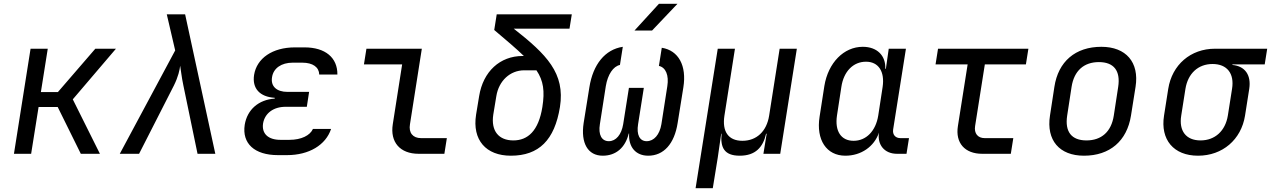

<svg xmlns="http://www.w3.org/2000/svg" viewBox="-20 -805 6653 1005"><path d="M53 0H143L182 -245H282L403 0H503L361 -285L587 -550H479L283 -323H194L230 -550H140Z M607 0H708L890 -357C913 -403 921 -441 923 -461C927 -441 930 -403 940 -357L1014 0H1107L949 -730H853L897 -541Z M1482 7C1598 7 1685 -46 1713 -130H1618C1603 -96 1557 -73 1495 -73H1448C1384 -73 1349 -105 1357 -159C1366 -212 1411 -246 1475 -246H1586L1598 -324H1485C1427 -324 1396 -354 1404 -401C1411 -448 1453 -477 1512 -477H1562C1618 -477 1650 -453 1651 -415H1746C1747 -503 1683 -557 1574 -557H1524C1406 -557 1324 -500 1310 -413C1299 -342 1340 -298 1418 -293V-289C1333 -283 1274 -231 1261 -152C1246 -54 1312 7 1435 7Z M2171 0H2306L2319 -82H2184C2141 -82 2118 -110 2126 -155L2188 -550H1898L1885 -468H2085L2036 -155C2021 -61 2074 0 2171 0Z M2654 10C2801 10 2883 -72 2911 -245C2939 -422 2841 -520 2669 -655H2961L2973 -730H2580L2567 -648C2632 -593 2683 -550 2722 -512H2716C2597 -512 2509 -431 2488 -302L2472 -205C2451 -72 2524 10 2654 10ZM2667 -70C2591 -70 2549 -119 2562 -205L2578 -302C2591 -382 2650 -437 2724 -437H2788C2825 -382 2832 -328 2819 -245C2799 -120 2743 -70 2667 -70Z M3301 -645H3393L3526 -785H3429ZM3135 10C3204 10 3253 -32 3271 -106H3273C3269 -35 3308 10 3373 10C3454 10 3510 -52 3527 -161L3557 -348C3575 -461 3532 -541 3444 -555L3429 -460C3465 -452 3482 -411 3473 -354L3442 -155C3433 -100 3403 -66 3365 -66C3328 -66 3311 -100 3320 -155L3350 -345H3272L3242 -155C3233 -100 3204 -66 3167 -66C3129 -66 3111 -100 3120 -155L3151 -354C3161 -415 3190 -458 3225 -465L3240 -560C3147 -546 3084 -468 3065 -348L3035 -161C3019 -56 3057 10 3135 10Z M3621 180H3711L3737 20L3755 -105H3757C3750 -34 3770 10 3852 10C3934 10 3974 -34 3990 -105H3993L3976 0H4064L4151 -550H4061L4006 -200C3993 -117 3940 -68 3866 -68C3792 -68 3759 -117 3772 -200L3827 -550H3737Z M4405 10C4488 10 4556 -38 4581 -111C4571 -48 4609 0 4675 0H4725L4738 -82H4693C4667 -82 4651 -100 4655 -127L4722 -550H4632L4617 -445H4614C4617 -514 4571 -560 4496 -560C4397 -560 4315 -477 4295 -355L4270 -194C4251 -73 4306 10 4405 10ZM4448 -68C4382 -68 4349 -119 4361 -200L4384 -350C4396 -431 4446 -482 4513 -482C4578 -482 4612 -431 4600 -350L4577 -200C4564 -119 4514 -68 4448 -68Z M5121 0H5271L5284 -82H5134C5098 -82 5078 -107 5084 -145L5135 -468H5350L5363 -550H4890L4877 -468H5045L4994 -145C4980 -57 5030 0 5121 0Z M5654 10C5789 10 5879 -67 5900 -200L5924 -351C5944 -479 5874 -560 5745 -560C5609 -560 5519 -483 5499 -350L5476 -200C5456 -71 5525 10 5654 10ZM5667 -70C5589 -70 5553 -115 5566 -200L5589 -350C5602 -435 5654 -480 5732 -480C5810 -480 5846 -435 5833 -350L5810 -200C5797 -115 5745 -70 5667 -70Z M6251 10C6379 10 6477 -74 6497 -200L6519 -340C6530 -412 6497 -459 6431 -465V-468H6600L6613 -550H6340C6212 -550 6115 -466 6095 -340L6073 -200C6053 -74 6123 10 6251 10ZM6264 -70C6188 -70 6150 -120 6163 -200L6185 -340C6198 -420 6251 -470 6327 -470C6403 -470 6442 -420 6429 -340L6407 -200C6394 -120 6340 -70 6264 -70Z"/></svg>

Font: JetBrains Mono
Style: Italic
Weight: 400
Italic angle: -9°
Monospace: yes
Designer: Philipp Nurullin, Konstantin Bulenkov
Foundry: JetBrains
Version: Version 2.305